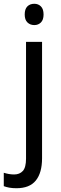

<svg xmlns="http://www.w3.org/2000/svg" viewBox="-60 -758 321 1018"><path d="M71 -681Q71 -710 85 -724Q99 -738 122 -738Q143 -738 157 -724Q171 -710 171 -681Q171 -653 157 -639Q143 -625 122 -625Q100 -625 85.5 -639Q71 -653 71 -681ZM27 240Q6 240 -10.5 237Q-27 234 -40 229V158Q-27 162 -13.5 164.5Q0 167 15 167Q44 167 61 148.5Q78 130 78 83V-536H163V81Q163 158 130 199Q97 240 27 240Z"/></svg>

Font: Noto Sans Khmer SemiCondensed
Style: Regular
Weight: 400
Width: 4
Designer: Danh Hong and the Monotype Design Team
Foundry: Monotype Imaging Inc.
Version: Version 2.004; ttfautohint (v1.8.4.7-5d5b)